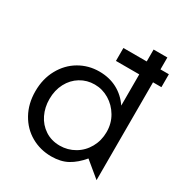

<svg xmlns="http://www.w3.org/2000/svg" viewBox="-173 -857 935 991"><g transform="rotate(30 294.0 -361.0)"><path d="M538 -732H456V-398Q425 -444 378 -469Q331 -494 271 -494Q207 -494 153 -462.5Q99 -431 67 -373Q35 -315 35 -241Q35 -167 67 -109.5Q99 -52 153.5 -21Q208 10 274 10Q330 10 370 -12Q410 -34 446 -77L538 -1ZM118 -242Q118 -295 140 -336.5Q162 -378 200 -401Q238 -424 284 -424Q330 -424 370 -400Q410 -376 434.5 -334.5Q459 -293 459 -242Q459 -191 435.5 -149Q412 -107 371.5 -83.5Q331 -60 284 -60Q234 -60 196 -85Q158 -110 138 -151.5Q118 -193 118 -242ZM588 -661H317V-584H588Z"/></g></svg>

Font: Geom Light
Style: Regular
Weight: 300
Version: Version 1.102